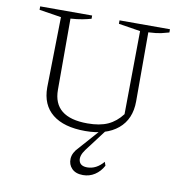

<svg xmlns="http://www.w3.org/2000/svg" viewBox="-81 -594 836 877"><g transform="rotate(10 337.0 -155.5)"><path d="M336 7Q237 7 184 -35.5Q131 -78 131 -159L137 -486L35 -502V-518H276V-503Q259 -498 235.5 -493.5Q212 -489 181 -487V-157Q181 -29 340 -29Q397 -29 434.5 -46Q472 -63 500 -100L504 -486L403 -502V-518H637V-503Q620 -498 600.5 -493.5Q581 -489 542 -487V-167Q542 -84 487.5 -38.5Q433 7 336 7ZM361 207Q327 207 309 188.5Q291 170 292.5 142.5Q294 115 320 89L412 -15H433L352 92Q329 123 335.5 146Q342 169 374 169Q416 169 449 130L455 147Q440 175 415.5 191Q391 207 361 207Z"/></g></svg>

Font: Piazzolla SC ExtraLight
Style: Regular
Weight: 200
Designer: Juan Pablo del Peral
Foundry: Huerta Tipografica
Version: Version 1.330